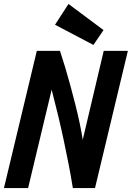

<svg xmlns="http://www.w3.org/2000/svg" viewBox="-33 -950 666 970"><path d="M-13 0 153 -693H270Q283 -654 296.5 -609Q310 -564 323 -516Q336 -468 348 -420.5Q360 -373 369.5 -328Q379 -283 385 -244L491 -693H613L447 0H335Q326 -57 314.5 -116Q303 -175 290 -236.5Q277 -298 261.5 -363Q246 -428 228 -497L109 0ZM439 -723 245 -825 313 -930 490 -798Z"/></svg>

Font: Ubuntu Sans Mono
Style: Italic
Weight: 400
Italic angle: -13.5°
Monospace: yes
Designer: Dalton Maag Ltd
Foundry: Dalton Maag Ltd
Version: Version 1.006